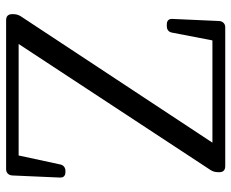

<svg xmlns="http://www.w3.org/2000/svg" viewBox="-86 -686 775 644"><g transform="rotate(90 302.0 -363.5)"><path d="M27 -20V-16C27 -3 34 4 47 4H547C559 4 567 -4 568 -16L575 -175C576 -189 569 -195 556 -195H553C541 -195 533 -188 531 -177L501 -38H127L550 -682C555 -690 557 -698 557 -707V-712C557 -724 550 -731 537 -731H71C59 -731 51 -723 50 -711L43 -555C42 -541 49 -535 62 -535H67C79 -535 87 -541 89 -553L115 -688H458L34 -45C29 -37 27 -29 27 -20Z"/></g></svg>

Font: 寒蝉锦书宋
Style: Regular
Weight: 400
Designer: 寒蝉锦书宋{Warren} 思源宋体{Ryoko NISHIZUKA 西塚涼子 (kana & ideographs); Frank Grießhammer (Latin, Greek & Cyrillic); Wenlong ZHANG 
Foundry: Adobe & ChillType
Version: Version 2.000;Glyphs 3.1.1 (3135)